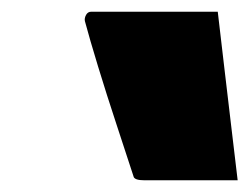

<svg xmlns="http://www.w3.org/2000/svg" viewBox="-20 -770 426 328"><path d="M352 -750Q357 -707 363 -656Q369 -605 375 -554.5Q381 -504 386 -462H227Q209 -462 208 -469Q195 -509 178.5 -559Q162 -609 147.5 -656.5Q133 -704 125 -734Q124 -739 127 -744.5Q130 -750 136 -750Z"/></svg>

Font: Recursive Sn Lnr St XBk
Style: Italic
Weight: 1000
Italic angle: -15°
Version: Version 1.079;hotconv 1.0.112;makeotfexe 2.5.65598; ttfautoh